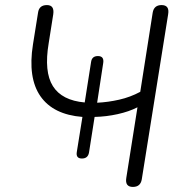

<svg xmlns="http://www.w3.org/2000/svg" viewBox="-20 -731 706 757"><path d="M504 6Q472 6 478 -30L522 -308Q489 -291 444 -281Q399 -271 353 -270L331 -130Q327 -106 303 -106Q278 -106 283 -133L305 -270Q190 -279 139.5 -351.5Q89 -424 110 -556L130 -681Q134 -711 165 -711Q195 -711 190 -675L172 -561Q153 -448 188.5 -391.5Q224 -335 314 -327L339 -486Q342 -510 366 -510Q391 -510 387 -483L363 -326Q406 -328 450 -338Q494 -348 533 -369L582 -681Q587 -711 617 -711Q649 -711 643 -675L539 -24Q534 6 504 6Z"/></svg>

Font: Nunito Light
Style: Italic
Weight: 300
Italic angle: -9°
Designer: Vernon Adams
Foundry: Vernon Adams
Version: Version 3.601; ttfautohint (v1.8.2.53-6de2)